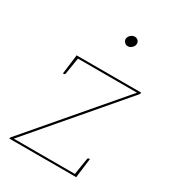

<svg xmlns="http://www.w3.org/2000/svg" viewBox="-172 -795 802 890"><g transform="rotate(30 229.5 -350.0)"><path d="M18 0V-3Q19 -5 19.5 -6.5Q20 -8 22 -10L424 -480H94L95 -490H441L440 -485Q440 -484 439.5 -482.5Q439 -481 437 -479L36 -10H377L376 0ZM109 -486 94 -393Q94 -391 92.5 -388.5Q91 -386 88 -386H82L94 -480ZM362 -4 377 -97Q377 -99 378.5 -101.5Q380 -104 383 -104H389L377 -10ZM279 -645Q268 -645 260.5 -653.5Q253 -662 254 -672Q256 -684 265.5 -692Q275 -700 286 -700Q297 -700 304.5 -692Q312 -684 310 -672Q309 -662 299.5 -653.5Q290 -645 279 -645Z"/></g></svg>

Font: Aleo Thin
Style: Italic
Weight: 250
Italic angle: -7°
Designer: Alessio Laiso
Foundry: Alessio Laiso
Version: Version 2.001;gftools[0.9.29]